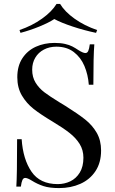

<svg xmlns="http://www.w3.org/2000/svg" viewBox="-20 -936 580 970"><path d="M63 0ZM377.4 -682.1Q399.9 -668 411.6 -668Q420.9 -668 425.8 -678.5Q430.7 -689 433.6 -711.9H456.5Q451.7 -653.3 451.7 -507.8H428.7Q424.8 -559.1 406.5 -602.5Q388.2 -646 352.8 -673.1Q317.4 -700.2 264.6 -700.2Q229.5 -700.2 201.7 -685.5Q173.8 -670.9 158.2 -644.5Q142.6 -618.2 142.6 -584Q142.6 -545.9 159.9 -518.1Q177.2 -490.2 204.3 -469.7Q231.4 -449.2 280.8 -418.9L310.5 -400.9Q373.5 -361.3 410.2 -332.3Q446.8 -303.2 468.8 -264.9Q490.7 -226.6 490.7 -175.8Q490.7 -114.3 462.4 -71.5Q434.1 -28.8 386 -7.3Q337.9 14.2 278.3 14.2Q230.5 14.2 199.7 4.2Q168.9 -5.9 141.6 -22.9Q119.1 -37.1 107.4 -37.1Q98.1 -37.1 93.3 -26.6Q88.4 -16.1 85.4 6.8H62.5Q66.4 -47.9 66.4 -232.9H89.4Q96.2 -131.3 139.2 -68.6Q182.1 -5.9 271.5 -5.9Q305.7 -5.9 335.2 -20Q364.7 -34.2 383.1 -64.2Q401.4 -94.2 401.4 -139.2Q401.4 -177.7 382.6 -208.3Q363.8 -238.8 331.5 -264.2Q299.3 -289.6 245.6 -321.8Q186 -357.4 149.9 -385.7Q113.8 -414.1 90.6 -453.4Q67.4 -492.7 67.4 -545.9Q67.4 -602.5 93 -641.6Q118.7 -680.7 161.4 -700Q204.1 -719.2 255.4 -719.2Q286.1 -719.2 308.3 -714.1Q330.6 -709 345.2 -701.4Q359.9 -693.8 377.4 -682.1ZM470.7 -784.2 465.3 -770Q404.8 -782.7 346.7 -802Q288.6 -821.3 254.4 -839.8Q226.1 -821.3 179 -802Q131.8 -782.7 83.5 -770L78.6 -784.2Q142.6 -806.2 192.1 -841.6Q241.7 -877 265.6 -916H283.7Q307.1 -877 356.7 -841.6Q406.2 -806.2 470.7 -784.2Z"/></svg>

Font: Playfair Display SC
Style: Regular
Weight: 400
Designer: Claus Eggers Sørensen
Foundry: Claus Eggers Sørensen
Version: Version 1.004;PS 001.004;hotconv 1.0.70;makeotf.lib2.5.58329